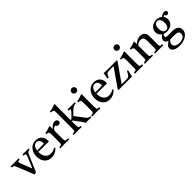

<svg xmlns="http://www.w3.org/2000/svg" viewBox="285 -2298 4096 4096"><g transform="rotate(-45 2333.0 -250.0)"><path d="M277 -5 222 6 66 -385Q58 -407 49 -418.5Q40 -430 25.5 -436Q11 -442 -17 -445Q-19 -459 -17 -477Q12 -477 43.5 -476Q75 -475 106 -475Q135 -475 169 -476Q203 -477 226 -477Q229 -461 226 -445Q192 -443 179.5 -438Q167 -433 167 -417Q167 -409 170.5 -397Q174 -385 177 -377Q180 -369 189 -345Q198 -321 210.5 -289.5Q223 -258 236 -224.5Q249 -191 260.5 -163Q272 -135 279 -118Q300 -166 329.5 -234Q359 -302 387 -372Q392 -386 395.5 -397.5Q399 -409 399 -416Q399 -430 386 -436Q373 -442 339 -445Q338 -461 339 -477Q365 -477 388.5 -476Q412 -475 445 -475Q460 -475 473.5 -475.5Q487 -476 524 -477Q526 -460 524 -445Q482 -442 467 -426.5Q452 -411 438 -380Z M741 12Q670 12 621 -21Q572 -54 546.5 -109.5Q521 -165 521 -232Q521 -301 547.5 -360Q574 -419 625 -455.5Q676 -492 749 -492Q837 -492 886.5 -439.5Q936 -387 936 -304Q936 -294 935.5 -286.5Q935 -279 934 -274L619 -277Q619 -273 619 -270Q619 -172 664 -116Q709 -60 790 -60Q858 -60 924 -104Q934 -92 939 -81Q854 12 741 12ZM622 -314 829 -318Q830 -320 830 -323.5Q830 -327 830 -328Q830 -382 806.5 -418Q783 -454 737 -454Q694 -454 662 -419Q630 -384 622 -314Z M1006 1Q1003 -15 1006 -30Q1040 -32 1056 -36.5Q1072 -41 1077 -56Q1082 -71 1082 -104V-328Q1082 -367 1078.5 -386Q1075 -405 1059.5 -412.5Q1044 -420 1007 -425Q1004 -439 1007 -451Q1047 -459 1085 -469.5Q1123 -480 1165 -497L1182 -491V-403Q1252 -492 1325 -492Q1360 -492 1377 -473.5Q1394 -455 1394 -432Q1394 -405 1376 -390.5Q1358 -376 1335 -376Q1316 -376 1297.5 -386Q1279 -396 1270 -417Q1236 -417 1209.5 -390.5Q1183 -364 1183 -329V-114Q1183 -75 1187.5 -58Q1192 -41 1211.5 -36.5Q1231 -32 1275 -30Q1277 -16 1275 1Q1241 1 1205 0Q1169 -1 1131 -1Q1094 -1 1065.5 0Q1037 1 1006 1Z M1409 1Q1408 -3 1408 -7Q1408 -11 1408 -15Q1408 -19 1408 -22.5Q1408 -26 1409 -30Q1443 -32 1459 -36.5Q1475 -41 1480 -56Q1485 -71 1485 -104V-605Q1485 -636 1479.5 -651.5Q1474 -667 1456.5 -673.5Q1439 -680 1404 -683Q1403 -687 1403 -690Q1403 -693 1403 -696Q1403 -700 1403 -703Q1403 -706 1404 -710Q1444 -715 1486 -725.5Q1528 -736 1572 -755L1589 -749Q1588 -727 1587.5 -699Q1587 -671 1587 -638V-267Q1599 -267 1607 -271Q1615 -275 1620 -279Q1622 -281 1628 -286.5Q1634 -292 1649 -307Q1664 -322 1692 -352Q1718 -381 1733.5 -397.5Q1749 -414 1749 -425Q1749 -433 1735.5 -438.5Q1722 -444 1699 -445Q1698 -449 1698 -453Q1698 -457 1698 -461Q1698 -465 1698 -469Q1698 -473 1699 -477Q1719 -477 1749.5 -476Q1780 -475 1804 -475Q1816 -475 1838.5 -475.5Q1861 -476 1884 -476Q1907 -476 1918 -476Q1919 -472 1919.5 -468Q1920 -464 1920 -460Q1920 -456 1919.5 -452.5Q1919 -449 1918 -445Q1866 -444 1830 -419.5Q1794 -395 1761 -362L1689 -290L1827 -108Q1849 -79 1863.5 -62.5Q1878 -46 1895 -39Q1912 -32 1942 -30Q1944 -16 1942 1Q1929 1 1903.5 0Q1878 -1 1824 -1Q1816 -1 1800 -1Q1784 -1 1770 1Q1770 -10 1758 -29.5Q1746 -49 1739 -58Q1736 -63 1724 -79.5Q1712 -96 1695.5 -118.5Q1679 -141 1662 -164.5Q1645 -188 1631 -206Q1620 -221 1610.5 -229.5Q1601 -238 1587 -238V-114Q1587 -75 1590.5 -58Q1594 -41 1607.5 -36.5Q1621 -32 1649 -30Q1651 -15 1649 1Q1623 1 1594.5 0Q1566 -1 1533 -1Q1501 -1 1470 0Q1439 1 1409 1Z M2216 1Q2188 1 2158 0Q2128 -1 2093 -1Q2061 -1 2028.5 0Q1996 1 1966 1Q1963 -15 1966 -30Q2000 -32 2016 -36.5Q2032 -41 2037 -56Q2042 -71 2042 -104V-328Q2042 -367 2039 -386Q2036 -405 2020.5 -412.5Q2005 -420 1967 -425Q1964 -439 1967 -451Q2011 -459 2051 -471Q2091 -483 2128 -497L2145 -491Q2144 -460 2143.5 -433Q2143 -406 2143 -382V-114Q2143 -75 2147.5 -58Q2152 -41 2167.5 -36.5Q2183 -32 2216 -30Q2219 -15 2216 1ZM2016 -667Q2016 -696 2036.5 -716Q2057 -736 2086 -736Q2114 -736 2134.5 -716Q2155 -696 2155 -668Q2155 -642 2135 -620.5Q2115 -599 2084 -599Q2056 -599 2036 -619Q2016 -639 2016 -667Z M2496 12Q2425 12 2376 -21Q2327 -54 2301.5 -109.5Q2276 -165 2276 -232Q2276 -301 2302.5 -360Q2329 -419 2380 -455.5Q2431 -492 2504 -492Q2592 -492 2641.5 -439.5Q2691 -387 2691 -304Q2691 -294 2690.5 -286.5Q2690 -279 2689 -274L2374 -277Q2374 -273 2374 -270Q2374 -172 2419 -116Q2464 -60 2545 -60Q2613 -60 2679 -104Q2689 -92 2694 -81Q2609 12 2496 12ZM2377 -314 2584 -318Q2585 -320 2585 -323.5Q2585 -327 2585 -328Q2585 -382 2561.5 -418Q2538 -454 2492 -454Q2449 -454 2417 -419Q2385 -384 2377 -314Z M3171 1Q3127 -1 3092 -1Q3057 -1 3031 -1H2914Q2883 -1 2845 -1Q2807 -1 2764 0Q2759 -10 2759 -21L3050 -437H2946Q2896 -437 2871 -429.5Q2846 -422 2832 -400Q2818 -378 2800 -334Q2785 -332 2771 -337Q2778 -378 2783.5 -414Q2789 -450 2790 -479Q2833 -477 2885 -475.5Q2937 -474 2992 -474Q3036 -474 3088 -475Q3140 -476 3180 -477Q3187 -467 3187 -455L2895 -39H3017Q3053 -39 3075 -43Q3097 -47 3112.5 -59Q3128 -71 3143 -95.5Q3158 -120 3179 -161Q3195 -161 3206 -156Q3196 -117 3187.5 -77.5Q3179 -38 3171 1Z M3507 1Q3479 1 3449 0Q3419 -1 3384 -1Q3352 -1 3319.5 0Q3287 1 3257 1Q3254 -15 3257 -30Q3291 -32 3307 -36.5Q3323 -41 3328 -56Q3333 -71 3333 -104V-328Q3333 -367 3330 -386Q3327 -405 3311.5 -412.5Q3296 -420 3258 -425Q3255 -439 3258 -451Q3302 -459 3342 -471Q3382 -483 3419 -497L3436 -491Q3435 -460 3434.5 -433Q3434 -406 3434 -382V-114Q3434 -75 3438.5 -58Q3443 -41 3458.5 -36.5Q3474 -32 3507 -30Q3510 -15 3507 1ZM3307 -667Q3307 -696 3327.5 -716Q3348 -736 3377 -736Q3405 -736 3425.5 -716Q3446 -696 3446 -668Q3446 -642 3426 -620.5Q3406 -599 3375 -599Q3347 -599 3327 -619Q3307 -639 3307 -667Z M3868 1Q3866 -15 3868 -30Q3899 -32 3914 -36.5Q3929 -41 3934 -56Q3939 -71 3939 -104V-306Q3939 -366 3920.5 -395.5Q3902 -425 3847 -425Q3818 -425 3791 -414.5Q3764 -404 3732 -375V-114Q3732 -75 3736.5 -58Q3741 -41 3756 -36.5Q3771 -32 3803 -30Q3805 -15 3803 1Q3775 1 3744.5 0Q3714 -1 3679 -1Q3647 -1 3616 0Q3585 1 3555 1Q3552 -15 3555 -30Q3589 -32 3605 -36.5Q3621 -41 3626 -56Q3631 -71 3631 -104V-328Q3631 -367 3627.5 -386Q3624 -405 3608.5 -412.5Q3593 -420 3556 -425Q3553 -439 3556 -451Q3642 -468 3714 -497L3731 -491V-416Q3777 -458 3821 -475Q3865 -492 3905 -492Q3971 -492 4006 -453Q4041 -414 4041 -341V-114Q4041 -75 4045.5 -58Q4050 -41 4065 -36.5Q4080 -32 4113 -30Q4115 -15 4113 1Q4083 1 4054.5 0Q4026 -1 3988 -1Q3951 -1 3923.5 0Q3896 1 3868 1Z M4354 255Q4266 255 4212 224Q4158 193 4158 138Q4158 95 4188 67Q4218 39 4262 11Q4223 2 4203 -20.5Q4183 -43 4183 -74Q4183 -128 4262 -183Q4229 -204 4209 -237.5Q4189 -271 4189 -315Q4189 -370 4217.5 -409.5Q4246 -449 4292.5 -470.5Q4339 -492 4392 -492Q4470 -492 4522 -449Q4576 -492 4628 -492Q4654 -492 4669 -480.5Q4684 -469 4684 -447Q4684 -425 4670 -412Q4656 -399 4636 -399Q4617 -399 4603.5 -410.5Q4590 -422 4586 -443Q4572 -440 4563.5 -436Q4555 -432 4544 -425Q4578 -382 4578 -323Q4578 -268 4551 -229.5Q4524 -191 4479.5 -170.5Q4435 -150 4382 -150Q4332 -150 4289 -168Q4264 -143 4264 -115Q4264 -90 4283 -83.5Q4302 -77 4353 -77Q4376 -77 4408 -77.5Q4440 -78 4455 -78Q4555 -78 4599 -42.5Q4643 -7 4643 55Q4643 104 4619 141.5Q4595 179 4554 204.5Q4513 230 4461.5 242.5Q4410 255 4354 255ZM4305 16Q4251 61 4251 111Q4251 146 4272 168Q4293 190 4327 200Q4361 210 4399 210Q4433 210 4470 200Q4507 190 4533 164.5Q4559 139 4559 93Q4559 51 4529.5 33Q4500 15 4420 15Q4401 15 4373 15.5Q4345 16 4311 16Q4308 16 4305 16ZM4384 -185Q4428 -185 4451.5 -220.5Q4475 -256 4475 -319Q4475 -383 4451 -420Q4427 -457 4381 -457Q4338 -457 4314.5 -422.5Q4291 -388 4291 -325Q4291 -261 4315.5 -223Q4340 -185 4384 -185Z"/></g></svg>

Font: Tiro Kannada
Style: Regular
Weight: 400
Designer: Kannada: John Hudson & Fiona Ross. Latin: John Hudson.
Foundry: Tiro Typeworks Ltd.
Version: Version 1.52